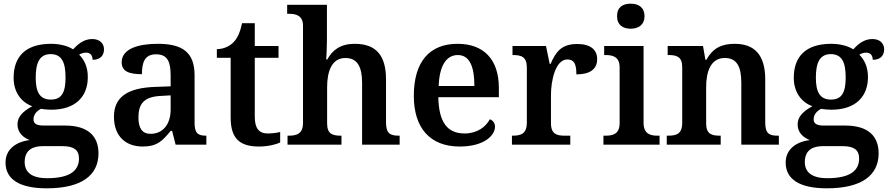

<svg xmlns="http://www.w3.org/2000/svg" viewBox="-20 -786 4830 1043"><path d="M234 237C425 237 515 165 515 47C515 -45 460 -104 333 -104H217C176 -104 162 -116 162 -138C162 -165 182 -185 203 -195C216 -192 243 -190 258 -190C393 -190 457 -264 457 -367C457 -424 437 -462 410 -489C421 -496 433 -500 449 -500C471 -500 483 -484 483 -461C528 -461 545 -488 545 -518C545 -548 524 -574 481 -574C434 -574 401 -544 377 -518C351 -535 308 -548 258 -548C119 -548 54 -479 54 -363C54 -287 94 -231 155 -209C103 -180 75 -152 75 -110C75 -64 108 -38 141 -25C67 -16 10 25 10 97C10 187 84 237 234 237ZM256 -245C195 -245 174 -288 174 -364C174 -443 194 -492 255 -492C317 -492 336 -445 336 -365C336 -287 317 -245 256 -245ZM236 182C150 182 114 148 114 94C114 24 165 8 211 8H320C379 8 409 27 409 75C409 139 363 182 236 182Z M755 10C834 10 863 -21 907 -75H915L934 0H1101V-49H1098C1053 -49 1037 -65 1037 -120V-377C1037 -503 970 -548 837 -548C729 -548 641 -520 641 -448C641 -400 677 -383 751 -383C751 -449 767 -491 828 -491C893 -491 907 -446 907 -374V-317L824 -314C673 -309 599 -259 599 -152C599 -42 667 10 755 10ZM798 -59C753 -59 732 -89 732 -148C732 -222 762 -261 855 -265L907 -268V-191C907 -110 864 -59 798 -59Z M1387 10C1437 10 1482 -2 1502 -12V-69C1481 -64 1459 -61 1434 -61C1387 -61 1364 -89 1364 -152V-472H1493V-536H1364V-660H1295C1285 -612 1270 -579 1249 -557C1228 -535 1194 -519 1158 -519V-472H1233V-147C1233 -31 1285 10 1387 10Z M1542 0H1835V-49H1831C1787 -49 1757 -58 1757 -115V-313C1757 -401 1784 -471 1856 -471C1923 -471 1947 -421 1947 -335V0H2151V-49H2148C2103 -49 2077 -58 2077 -120V-354C2077 -490 2019 -548 1906 -548C1831 -548 1786 -515 1758 -463H1752C1753 -476 1756 -527 1756 -570V-760H1540V-711H1551C1585 -711 1626 -703 1626 -647V-119C1626 -58 1591 -49 1549 -49H1542Z M2477 10C2611 10 2669 -51 2669 -98C2669 -119 2656 -133 2641 -138C2618 -96 2572 -61 2504 -61C2411 -61 2364 -120 2361 -258H2690V-308C2690 -466 2605 -548 2466 -548C2314 -548 2228 -452 2228 -265C2228 -91 2316 10 2477 10ZM2557 -319H2363C2367 -428 2404 -487 2467 -487C2532 -487 2557 -422 2557 -319Z M2761 0H3078V-49H3047C3006 -49 2973 -57 2973 -116V-270C2973 -347 2997 -463 3062 -463C3100 -463 3111 -437 3111 -382C3186 -382 3224 -411 3224 -465C3224 -514 3190 -547 3116 -547C3031 -547 3000 -506 2971 -439H2966L2946 -536H2764V-487H2767C2811 -487 2842 -478 2842 -419V-121C2842 -58 2809 -49 2764 -49H2761Z M3406 -630C3447 -630 3481 -650 3481 -698C3481 -748 3447 -766 3406 -766C3364 -766 3332 -748 3332 -698C3332 -650 3364 -630 3406 -630ZM3258 0H3563V-49H3551C3509 -49 3476 -61 3476 -120V-536H3262V-487H3271C3312 -487 3346 -475 3346 -420V-118C3346 -60 3313 -49 3271 -49H3258Z M3602 0H3895V-49H3890C3846 -49 3816 -58 3816 -115V-313C3816 -397 3841 -471 3917 -471C3985 -471 4007 -421 4007 -335V0H4211V-49H4206C4161 -49 4137 -58 4137 -120V-354C4137 -490 4077 -548 3971 -548C3899 -548 3852 -524 3817 -461H3812L3799 -536H3607V-487H3612C3656 -487 3686 -478 3686 -421V-119C3686 -58 3654 -49 3609 -49H3602Z M4472 237C4663 237 4753 165 4753 47C4753 -45 4698 -104 4571 -104H4455C4414 -104 4400 -116 4400 -138C4400 -165 4420 -185 4441 -195C4454 -192 4481 -190 4496 -190C4631 -190 4695 -264 4695 -367C4695 -424 4675 -462 4648 -489C4659 -496 4671 -500 4687 -500C4709 -500 4721 -484 4721 -461C4766 -461 4783 -488 4783 -518C4783 -548 4762 -574 4719 -574C4672 -574 4639 -544 4615 -518C4589 -535 4546 -548 4496 -548C4357 -548 4292 -479 4292 -363C4292 -287 4332 -231 4393 -209C4341 -180 4313 -152 4313 -110C4313 -64 4346 -38 4379 -25C4305 -16 4248 25 4248 97C4248 187 4322 237 4472 237ZM4494 -245C4433 -245 4412 -288 4412 -364C4412 -443 4432 -492 4493 -492C4555 -492 4574 -445 4574 -365C4574 -287 4555 -245 4494 -245ZM4474 182C4388 182 4352 148 4352 94C4352 24 4403 8 4449 8H4558C4617 8 4647 27 4647 75C4647 139 4601 182 4474 182Z"/></svg>

Font: Noto Serif Sinhala SemiBold
Style: Regular
Weight: 600
Designer: Jelle Bosma - Monotype Design Team
Foundry: Monotype Imaging Inc.
Version: Version 2.007